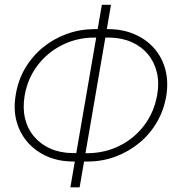

<svg xmlns="http://www.w3.org/2000/svg" viewBox="-20 -761 744 810"><path d="M377 -638.2H440.4Q500 -637.2 548.3 -616.2Q596.7 -595.2 629.6 -558.1Q662.6 -521 676.8 -470.5Q690.9 -419.9 682.1 -360.4Q672.4 -298.3 642.8 -247.1Q613.3 -195.8 568.1 -158.4Q522.9 -121.1 467.3 -100.3Q411.6 -79.6 350.1 -79.6H286.6Q227.1 -80.1 178.7 -101.3Q130.4 -122.6 97.4 -159.9Q64.5 -197.3 50.3 -247.6Q36.1 -297.9 45.9 -357.9Q55.2 -419.4 84.7 -470.7Q114.3 -522 159.2 -559.3Q204.1 -596.7 260 -617.2Q315.9 -637.7 377 -638.2ZM377 -602.5Q304.2 -602.1 242.2 -571Q180.2 -540 138.4 -485.1Q96.7 -430.2 84 -357.9Q75.2 -305.2 85.7 -261.2Q96.2 -217.3 123.8 -184.8Q151.4 -152.3 192.6 -134Q233.9 -115.7 286.6 -115.2L351.1 -114.7Q424.3 -115.7 485.8 -146.7Q547.4 -177.7 588.9 -232.9Q630.4 -288.1 643.1 -360.4Q652.3 -412.1 641.6 -456.1Q630.9 -500 603.8 -532.5Q576.7 -564.9 535.4 -583.3Q494.1 -601.6 441.9 -602.5ZM448.2 -740.7 315.9 29.3H276.9L409.7 -740.7Z"/></svg>

Font: Roboto ExtraLight
Style: Italic
Weight: 250
Designer: Christian Robertson
Foundry: Google
Version: Version 3.009; 2024